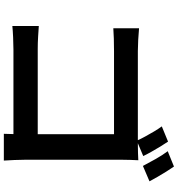

<svg xmlns="http://www.w3.org/2000/svg" viewBox="19 -926 962 1040"><g transform="rotate(90 500.0 -406.0)"><path d="M747 -835.3Q759.5 -817.2 774.2 -792.8Q789 -768.4 802.8 -743.9Q816.6 -719.4 825.3 -700.9L741.9 -665.9Q732.7 -687.4 719.3 -711.7Q706 -735.9 692.1 -759.5Q678.1 -783.1 664.6 -801.4ZM882.1 -867.3Q894.9 -849.2 909.9 -825Q924.9 -800.8 938.8 -776.7Q952.8 -752.6 962.2 -734.7L878.8 -699.1Q862.6 -730.1 841.2 -768.2Q819.7 -806.3 799 -833.5ZM133 -678.2Q161.2 -675.5 196.1 -673.6Q231 -671.7 256.9 -671.7H760.5Q782.5 -671.7 809.1 -672.5Q835.7 -673.2 848 -674.2Q847 -656.7 846.1 -630.4Q845.2 -604.2 845.2 -581.8V-63.7Q845.2 -38 846.7 -3.2Q848.2 31.6 849.8 54.2H704.8Q705.6 31.6 706.2 5.4Q706.8 -20.9 706.8 -48.4V-542.6H257.1Q225.3 -542.6 189.6 -541.6Q154 -540.6 133 -538.8ZM120.8 -135.2Q146.3 -133.4 178.9 -131.4Q211.6 -129.4 245.1 -129.4H785.7V2.2H249.2Q220.3 2.2 182.8 3.9Q145.4 5.6 120.8 8.1Z"/></g></svg>

Font: Noto Sans TC Thin
Style: Regular
Weight: 100
Designer: Ryoko NISHIZUKA 西塚涼子 (kana, bopomofo & ideographs); Paul D. Hunt (Latin, Greek & Cyrillic); Sandoll Communications 산돌커뮤니
Foundry: Adobe
Version: Version 2.004-H2;hotconv 1.0.118;makeotfexe 2.5.65603